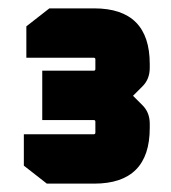

<svg xmlns="http://www.w3.org/2000/svg" viewBox="-20 -710 409 459"><path d="M37 -314V-389H204Q208 -389 208 -393V-419Q208 -423 204 -423H81V-541H204Q208 -541 208 -545V-568Q208 -572 204 -572H43V-647L98 -690H205Q338 -690 338 -557V-548Q338 -521 321 -504L298 -481L321 -458Q338 -441 338 -414V-404Q338 -271 205 -271H92Z"/></svg>

Font: Oxanium ExtraBold
Style: Regular
Weight: 800
Designer: Severin Meyer
Version: Version 2.000